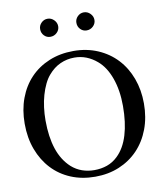

<svg xmlns="http://www.w3.org/2000/svg" viewBox="-95 -948 878 1038"><g transform="rotate(-10 344.0 -429.0)"><path d="M486 -822Q486 -802 471 -787.5Q456 -773 435 -773Q415 -773 401 -787.5Q387 -802 387 -823Q387 -843 401.5 -857.5Q416 -872 436 -872Q456 -872 471 -857Q486 -842 486 -822ZM287 -822Q287 -802 272 -787.5Q257 -773 236 -773Q216 -773 202 -787.5Q188 -802 188 -823Q188 -843 202.5 -857.5Q217 -872 237 -872Q257 -872 272 -857Q287 -842 287 -822ZM671 -331Q671 -254 647 -190.5Q623 -127 579.5 -81.5Q536 -36 476 -11Q416 14 344 14Q271 14 211 -11Q151 -36 108 -82Q65 -128 41 -192Q17 -256 17 -334Q17 -410 40.5 -473Q64 -536 107 -581Q150 -626 210.5 -651Q271 -676 344 -676Q417 -676 477.5 -650Q538 -624 581 -578Q624 -532 647.5 -468.5Q671 -405 671 -331ZM557 -337Q557 -423 533 -490Q509 -557 466 -593Q439 -616 408.5 -628Q378 -640 343 -640Q302 -640 265.5 -623.5Q229 -607 200 -573Q184 -555 171 -528Q158 -501 149 -469.5Q140 -438 135.5 -403Q131 -368 131 -332Q131 -242 153 -175.5Q175 -109 221 -67Q247 -44 278.5 -33Q310 -22 345 -22Q383 -22 415.5 -33.5Q448 -45 474 -70Q516 -110 536.5 -178Q557 -246 557 -337Z"/></g></svg>

Font: STIXGeneralUnicodeRegular
Style: Regular
Weight: 400
Designer: MicroPress Inc., with final additions and corrections provided by Coen Hoffman, Elsevier (retired)
Version: Version 1.1.0